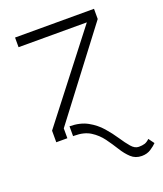

<svg xmlns="http://www.w3.org/2000/svg" viewBox="-138 -635 788 931"><g transform="rotate(-20 255.5 -170.0)"><path d="M122.5 -50.8V0H65.3V-59.7L403.4 -495.7H51.1V-545.5H458.5V-492.9ZM152 -50.8Q206.3 -50.4 244.5 -29.3Q282.7 -8.2 309.8 22.9Q337 54 357.4 84.9Q377.8 115.8 395.8 136.7Q413.7 157.7 434.3 157.7Q452.4 157.7 464.7 153.9Q476.9 150.2 490.1 137.4L511.4 166.5Q501.1 177.6 480.8 191.1Q460.6 204.5 433.2 204.5Q400.6 204.5 378.4 183.9Q356.2 163.4 337.4 132.8Q318.5 102.3 296.2 71.7Q273.8 41.2 241.3 20.6Q208.8 0 158.7 0H152ZM152 -50.8Q152 -50.8 151.6 -50.8Z"/></g></svg>

Font: Inter Extra Light BETA
Style: Regular
Weight: 200
Designer: Rasmus Andersson
Foundry: rsms
Version: Version 3.011;git-f93a4a705